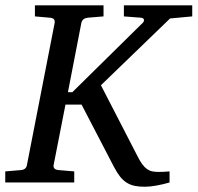

<svg xmlns="http://www.w3.org/2000/svg" viewBox="-36 -691 748 727"><path d="M607.9 -621.1 346.2 -368.2 484.9 -99.1Q494.1 -80.6 502.7 -69.1Q511.2 -57.6 520.5 -51Q529.8 -44.4 540.3 -42.2Q550.8 -40 564 -40Q573.2 -40 583.5 -40.5Q593.8 -41 606 -42V0Q582.5 6.8 557.1 11.5Q531.7 16.1 512.2 16.1Q490.2 16.1 473.9 12.7Q457.5 9.3 443.8 0.7Q430.2 -7.8 418.9 -22Q407.7 -36.1 396 -58.1L272.9 -294.9H211.9L167 -65.9Q165.5 -58.6 169.9 -53.2Q174.3 -47.9 187 -46.9L245.1 -42V0H-16.1V-42L42 -46.9Q63 -48.3 65.9 -65.9L170.9 -604Q172.4 -612.3 168.5 -617.7Q164.6 -623 151.9 -624L96.2 -628.9V-670.9H356V-628.9L296.9 -624Q287.1 -623 280.8 -618.4Q274.4 -613.8 272 -604L221.2 -341.8H237.8L503.9 -604Q510.3 -609.9 509 -616.5Q507.8 -623 497.1 -624L433.1 -628.9V-670.9H691.9V-628.9Z"/></svg>

Font: Charis SIL Phon
Style: Italic
Weight: 400
Italic angle: -11°
Foundry: SIL International
Version: Version 5.000